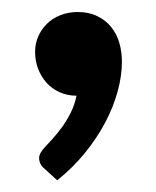

<svg xmlns="http://www.w3.org/2000/svg" viewBox="-20 -164 265 326"><path d="M39.6 -76.2Q39.6 -89.8 44.9 -102.1Q50.3 -114.3 59.6 -123.5Q68.8 -132.8 82.5 -138.2Q96.2 -143.6 111.8 -143.6Q130.9 -143.6 145 -136.7Q159.2 -129.9 168.7 -118.2Q178.2 -106.4 182.6 -91.3Q187 -76.2 187 -59.1Q187 -35.2 179.7 -8.5Q172.4 18.1 158.4 44.4Q144.5 70.8 124 95.9Q103.5 121.1 77.1 142.1L55.7 122.6Q46.4 115.2 46.4 104Q46.4 100.1 49.3 95Q52.2 89.8 56.2 85.9Q61.5 80.1 69.6 71.3Q77.6 62.5 85.7 51.3Q93.8 40 100.3 26.9Q106.9 13.7 109.9 -1.5Q94.7 -1.5 81.5 -7.3Q68.4 -13.2 59.3 -23.2Q50.3 -33.2 44.9 -46.6Q39.6 -60.1 39.6 -76.2Z"/></svg>

Font: Kantumruy
Style: Bold
Weight: 600
Foundry: Sovichet Tep
Version: Version 1.20 August 16, 2013